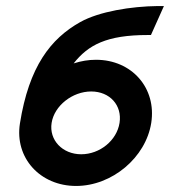

<svg xmlns="http://www.w3.org/2000/svg" viewBox="-20 -605 563 636"><path d="M232 11C351 11 463 -83 481 -198C499 -313 417 -407 298 -407C273 -407 249 -403 224 -395C272 -456 333 -489 469 -489H480L523 -585H503C414 -584 309 -567 246 -532C148 -477 76 -385 46 -196C28 -82 113 11 232 11ZM282 -302C344 -302 385 -256 376 -198C367 -140 311 -94 249 -94C187 -94 142 -141 151 -198C160 -255 220 -302 282 -302Z"/></svg>

Font: Charger Pro
Style: BlkObl
Weight: 900
Designer: Jasper
Foundry: Cannot Into Space Fonts
Version: Version 1.09